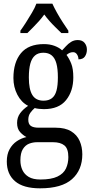

<svg xmlns="http://www.w3.org/2000/svg" viewBox="-20 -786 502 1045"><path d="M198 239Q107 239 62 200.5Q17 162 17 93Q17 54 32 26.5Q47 -1 71.5 -17.5Q96 -34 124 -40Q106 -49 89.5 -67Q73 -85 73 -117Q73 -147 89.5 -169.5Q106 -192 133 -210Q96 -229 74.5 -270.5Q53 -312 53 -361Q53 -447 94 -496.5Q135 -546 219 -546Q251 -546 276.5 -536.5Q302 -527 318 -512Q327 -521 339 -534.5Q351 -548 367 -558Q383 -568 403 -568Q428 -568 440.5 -552.5Q453 -537 453 -516Q453 -495 442.5 -479Q432 -463 407 -463Q407 -478 399 -490Q391 -502 378 -502Q367 -502 358.5 -498Q350 -494 342 -487Q357 -467 368 -439Q379 -411 379 -365Q379 -290 339.5 -241Q300 -192 219 -192Q208 -192 193 -193.5Q178 -195 169 -198Q157 -188 145.5 -172.5Q134 -157 134 -134Q134 -111 147.5 -101Q161 -91 191 -91H283Q335 -91 367 -71.5Q399 -52 413.5 -19Q428 14 428 54Q428 139 372 189Q316 239 198 239ZM200 191Q259 191 292.5 175Q326 159 339 131Q352 103 352 69Q352 23 330.5 5.5Q309 -12 269 -12H182Q159 -12 138.5 -4Q118 4 104.5 25.5Q91 47 91 87Q91 116 102 139.5Q113 163 136.5 177Q160 191 200 191ZM217 -238Q245 -238 262.5 -251.5Q280 -265 287.5 -293Q295 -321 295 -365Q295 -411 287 -440.5Q279 -470 261.5 -484.5Q244 -499 216 -499Q188 -499 170.5 -484Q153 -469 145 -439.5Q137 -410 137 -364Q137 -300 156 -269Q175 -238 217 -238ZM91 -619Q105 -638 121.5 -664Q138 -690 154 -717Q170 -744 178 -766H265Q275 -744 290 -717Q305 -690 322 -664Q339 -638 352 -619V-606H314Q299 -621 282 -637.5Q265 -654 249.5 -671.5Q234 -689 221 -707Q208 -689 192.5 -671.5Q177 -654 160.5 -637.5Q144 -621 129 -606H91Z"/></svg>

Font: Noto Serif Condensed
Style: Regular
Weight: 400
Width: 3
Designer: Monotype Design Team
Foundry: Monotype Imaging Inc.
Version: Version 2.015